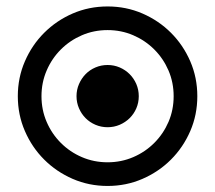

<svg xmlns="http://www.w3.org/2000/svg" viewBox="-20 -581 684 610"><path d="M36.6 -275.4Q36.6 -334.5 59.1 -386.2Q81.5 -438 120.4 -476.8Q159.2 -515.6 210.9 -538.1Q262.7 -560.5 321.8 -560.5Q380.9 -560.5 432.6 -538.1Q484.4 -515.6 523.2 -476.8Q562 -438 584.5 -386.2Q606.9 -334.5 606.9 -275.4Q606.9 -216.3 584.5 -164.6Q562 -112.8 523.2 -74Q484.4 -35.2 432.6 -12.7Q380.9 9.8 321.8 9.8Q262.7 9.8 210.9 -12.7Q159.2 -35.2 120.4 -74Q81.5 -112.8 59.1 -164.6Q36.6 -216.3 36.6 -275.4ZM111.8 -275.4Q111.8 -231.9 128.2 -193.8Q144.5 -155.8 173.3 -127Q202.1 -98.1 240.2 -81.8Q278.3 -65.4 321.8 -65.4Q365.2 -65.4 403.3 -81.8Q441.4 -98.1 470.2 -127Q499 -155.8 515.4 -193.8Q531.7 -231.9 531.7 -275.4Q531.7 -318.8 515.4 -356.9Q499 -395 470.2 -423.8Q441.4 -452.6 403.3 -469Q365.2 -485.4 321.8 -485.4Q278.3 -485.4 240.2 -469Q202.1 -452.6 173.3 -423.8Q144.5 -395 128.2 -356.9Q111.8 -318.8 111.8 -275.4ZM223.1 -275.4Q223.1 -295.9 231 -314Q238.8 -332 252 -345.5Q265.1 -358.9 283.2 -366.7Q301.3 -374.5 321.8 -374.5Q342.3 -374.5 360.4 -366.7Q378.4 -358.9 391.8 -345.5Q405.3 -332 413.1 -314Q420.9 -295.9 420.9 -275.4Q420.9 -254.9 413.1 -236.8Q405.3 -218.8 391.8 -205.6Q378.4 -192.4 360.4 -184.6Q342.3 -176.8 321.8 -176.8Q301.3 -176.8 283.2 -184.6Q265.1 -192.4 252 -205.6Q238.8 -218.8 231 -236.8Q223.1 -254.9 223.1 -275.4Z"/></svg>

Font: Roboto Web
Style: Regular
Weight: 400
Designer: Google
Version: Version 1.200310; 2013